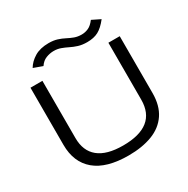

<svg xmlns="http://www.w3.org/2000/svg" viewBox="-179 -958 1108 1129"><g transform="rotate(-30 375.0 -393.0)"><path d="M377 11Q227 11 151 -53Q75 -117 75 -235V-623H156V-234Q156 -147 211.5 -101.5Q267 -56 378 -56Q604 -56 604 -237V-623H681V-238Q681 -152 643.5 -96.5Q606 -41 537.5 -15Q469 11 377 11ZM582 -791 639 -763Q606 -721 575 -704.5Q544 -688 499 -688Q465 -688 439.5 -696Q414 -704 392 -715Q370 -726 348 -734Q326 -742 301 -742Q275 -742 249 -732Q223 -722 205 -695L144 -717Q164 -751 202 -774Q240 -797 298 -797Q331 -797 356 -789Q381 -781 402 -770Q423 -759 444.5 -751Q466 -743 493 -743Q517 -743 539 -753Q561 -763 582 -791Z"/></g></svg>

Font: Inconsolata ExtraExpanded Thin
Style: Regular
Weight: 100
Width: 8
Monospace: yes
Designer: Raph Levien, Cyreal, Brenton Simpson
Foundry: Raph Levien, Cyreal, Google
Version: Version 3.100; ttfautohint (v1.8.4.7-5d5b)